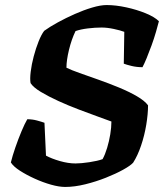

<svg xmlns="http://www.w3.org/2000/svg" viewBox="-20 -740 649 760"><path d="M238 0Q214 0 182 -9Q150 -18 117 -33Q84 -48 58.5 -64.5Q33 -81 23 -97Q29 -122 40.5 -155.5Q52 -189 65 -220Q78 -251 88 -268Q108 -268 126.5 -263Q145 -258 156 -254L162 -124Q184 -112 217 -102.5Q250 -93 279 -93Q301 -93 334 -98Q367 -103 386 -110Q396 -128 404 -154.5Q412 -181 416.5 -208.5Q421 -236 421 -259Q402 -266 367.5 -278.5Q333 -291 292 -306.5Q251 -322 211.5 -340Q172 -358 142 -376Q112 -394 101 -411Q98 -427 101.5 -456Q105 -485 113.5 -517Q122 -549 133 -576.5Q144 -604 155 -618Q177 -634 209 -651.5Q241 -669 276 -684.5Q311 -700 344.5 -710Q378 -720 402 -720Q438 -720 479.5 -711Q521 -702 556.5 -687.5Q592 -673 609 -656Q605 -640 597.5 -614Q590 -588 580 -560.5Q570 -533 560.5 -510Q551 -487 544 -474Q521 -474 500.5 -479Q480 -484 470 -488L472 -614Q456 -620 430 -625.5Q404 -631 382 -631Q356 -631 327.5 -627.5Q299 -624 279 -617Q263 -584 253 -542.5Q243 -501 243 -472Q261 -463 295 -451Q329 -439 370 -424.5Q411 -410 451 -393.5Q491 -377 522 -359Q553 -341 566 -323Q566 -289 559 -246.5Q552 -204 538.5 -164Q525 -124 507 -96Q496 -84 467 -68Q438 -52 399 -36.5Q360 -21 317.5 -10.5Q275 0 238 0Z"/></svg>

Font: Texturina 72pt 72pt ExtraBold
Style: Italic
Weight: 800
Italic angle: -11°
Designer: Guillermo Torres Carreño
Foundry: Omnibus-Type
Version: Version 1.002; ttfautohint (v1.8.3)